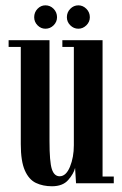

<svg xmlns="http://www.w3.org/2000/svg" viewBox="-20 -670 447 702"><path d="M170 11Q137 11 111.2 -1.2Q85.5 -13.5 70.8 -47Q56 -80.5 56 -143V-498.5H11.5V-523H161V-154Q161 -78.5 169.5 -52Q178 -25.5 198 -25.5Q221.5 -25.5 235.8 -60.2Q250 -95 250 -139V-498.5H208V-523H355V-24.5H396V0H258L254.5 -56Q249.5 -35 229.5 -12Q209.5 11 170 11ZM266.5 -565Q249.5 -565 237 -577.5Q224.5 -590 224.5 -607Q224.5 -625 237 -637.8Q249.5 -650.5 266.5 -650.5Q283 -650.5 295.8 -637.8Q308.5 -625 308.5 -607Q308.5 -590 295.8 -577.5Q283 -565 266.5 -565ZM146 -565Q129.5 -565 117.2 -577.5Q105 -590 105 -607Q105 -625 117.2 -637.8Q129.5 -650.5 146 -650.5Q163.5 -650.5 176 -637.8Q188.5 -625 188.5 -607Q188.5 -590 176 -577.5Q163.5 -565 146 -565Z"/></svg>

Font: Imbue 50pt SemiBold
Style: Regular
Weight: 600
Designer: Tyler Finck
Foundry: Etcetera Type Company
Version: Version 1.102; ttfautohint (v1.8.3)